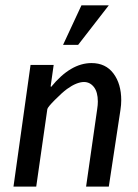

<svg xmlns="http://www.w3.org/2000/svg" viewBox="-20 -689 509 709"><path d="M178.2 -449.2 167 -370.1 168.9 -368.2Q240.7 -456.1 317.9 -456.1Q370.1 -456.1 398.9 -417.7Q427.7 -379.4 427.7 -318.8Q427.7 -301.8 424.8 -283.2L381.8 0H297.9L338.9 -286.1Q341.3 -301.3 341.3 -314Q341.3 -349.1 326.7 -367.7Q312 -386.2 290 -386.2Q277.3 -386.2 261.5 -379.9Q245.6 -373.5 227.5 -360.4Q209.5 -347.2 182.9 -320.3Q156.2 -293.5 154.8 -286.1L113.8 0H29.8L92.8 -449.2ZM280.8 -669.4H381.8L268.6 -523.4H212.9Z"/></svg>

Font: Myanmar Pyu Pro
Style: Regular
Weight: 400
Designer: Khon Soe Zaw Thu
Foundry: PaOh Unicode
Version: Version 2.00 April 29, 2017